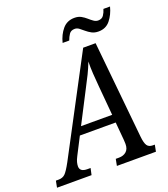

<svg xmlns="http://www.w3.org/2000/svg" viewBox="-206 -1007 979 1118"><g transform="rotate(-20 283.5 -447.5)"><path d="M-47 0 -39 -41H-22Q3 -41 18.5 -56Q34 -71 60 -119L375 -714H452L512 -111Q516 -73 526.5 -57Q537 -41 562 -41H574L566 0H324L332 -41H352Q380 -41 397.5 -56.5Q415 -72 415 -103Q415 -115 414 -127L404 -240H182L127 -133Q117 -114 113.5 -100Q110 -86 110 -75Q110 -41 156 -41H176L167 0ZM305 -479 207 -289H400L384 -470Q380 -514 377.5 -553Q375 -592 376 -628Q362 -592 346 -559Q330 -526 305 -479ZM492 -772Q468 -772 450.5 -781.5Q433 -791 419 -803Q405 -815 392.5 -824.5Q380 -834 366 -834Q342 -834 331 -817.5Q320 -801 313 -781H272Q284 -829 312 -862Q340 -895 386 -895Q410 -895 427 -885.5Q444 -876 458 -863.5Q472 -851 485 -842Q498 -833 512 -833Q535 -833 546 -849Q557 -865 563 -886H604Q592 -839 565 -805.5Q538 -772 492 -772Z"/></g></svg>

Font: Noto Serif Condensed
Style: Italic
Weight: 400
Width: 3
Italic angle: -12°
Designer: Monotype Design Team
Foundry: Monotype Imaging Inc.
Version: Version 2.014; ttfautohint (v1.8.4.7-5d5b)